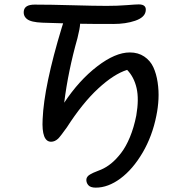

<svg xmlns="http://www.w3.org/2000/svg" viewBox="-20 -654 836 882"><path d="M419.9 208Q394.5 208 384.8 195.6Q375 183.1 377 168Q378.4 161.6 382.6 156.5Q386.7 151.4 394.5 147Q402.3 142.6 408.7 139.6Q415 136.7 427 132.1Q439 127.4 444.8 125Q468.8 114.7 491.2 96.4Q513.7 78.1 536.1 49.1Q558.6 20 576.9 -24.2Q595.2 -68.4 606 -123Q619.1 -198.7 607.4 -249.5Q595.7 -300.3 564 -333Q503.4 -314 431.4 -247.6Q359.4 -181.2 287.1 -68.8Q256.8 -26.4 247.1 -17.1Q231.9 -2.9 214.8 -2.9Q170.4 -2.9 175.8 -106Q182.1 -258.8 264.2 -528.8Q265.1 -531.7 267.1 -537.8Q269 -543.9 270 -546.9Q220.2 -548.3 174.8 -549.8Q122.1 -551.8 103.8 -566.7Q85.4 -581.5 89.8 -606Q95.2 -632.8 139.2 -632.8Q211.9 -632.8 313 -629.9Q414.1 -627 470.2 -627Q520 -627 562.5 -630.4Q605 -633.8 617.2 -633.8Q655.3 -633.8 648.9 -601.1Q643.6 -573.2 600.6 -558.6Q557.6 -543.9 501 -543.9Q393.1 -543.9 348.1 -544.9Q347.2 -523.9 335.9 -479Q293 -327.6 274.9 -182.1Q343.3 -285.2 426.5 -349.1Q509.8 -413.1 576.2 -413.1Q614.7 -413.1 642.6 -394.3Q670.4 -375.5 684.3 -345.5Q698.2 -315.4 704.1 -276.1Q710 -236.8 708 -198.5Q706.1 -160.2 698.2 -122.1Q679.7 -28.8 635 47.4Q590.3 123.5 533.4 165.8Q476.6 208 419.9 208Z"/></svg>

Font: Shantell Sans Irregular Bouncy
Style: Italic
Weight: 400
Italic angle: -11.31°
Designer: Stephen Nixon, Anya Danilova, Shantell Martin
Foundry: Arrow Type
Version: Version 1.006;[9816181b4]